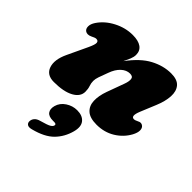

<svg xmlns="http://www.w3.org/2000/svg" viewBox="-205 -635 1077 1077"><g transform="rotate(45 333.0 -96.5)"><path d="M38.5 -314Q26 -322.5 25.8 -341.5Q25.5 -360.5 40.5 -383Q71.5 -429 125.8 -457Q180 -485 237.5 -485Q282 -485 305.8 -468.2Q329.5 -451.5 329.5 -419Q329.5 -402.5 321.8 -383.5Q314 -364.5 303.5 -343.5Q361 -421.5 421 -453.2Q481 -485 542 -485Q591.5 -485 612.8 -460Q634 -435 631.8 -393.2Q629.5 -351.5 608.5 -301L570.5 -209Q548.5 -155 575.5 -155Q585 -155 600.5 -163Q619.5 -174 634.5 -161Q644.5 -152.5 644.8 -134.5Q645 -116.5 631.5 -91Q605.5 -43.5 557.8 -14.2Q510 15 449 15Q396 15 370.8 -7.8Q345.5 -30.5 344 -69.2Q342.5 -108 359.5 -155L397.5 -259Q407.5 -286 405.2 -303.5Q403 -321 379.5 -321Q352 -321 328 -299Q304 -277 289.5 -236Q276 -200 269.2 -180.8Q262.5 -161.5 262.5 -146Q262.5 -128 268.5 -111Q274.5 -94 274.5 -72Q274.5 -32.5 231.2 -8.8Q188 15 110.5 15Q53.5 15 38 -30.5Q22.5 -76 53.5 -142L109.5 -261Q127 -298 125.2 -311.5Q123.5 -325 108 -325Q101.5 -325 95.2 -322.2Q89 -319.5 79.5 -315Q66 -308.5 55.8 -308.8Q45.5 -309 38.5 -314ZM261 172Q226.5 172 213.8 154.8Q201 137.5 208.5 108.5Q217.5 75 248.5 54.5Q279.5 34 315.5 34Q358 34 378.2 58.8Q398.5 83.5 386 130.5Q370.5 188.5 331 228.8Q291.5 269 211.5 289.5Q189.5 295.5 179 288Q168.5 280.5 169.5 265.5Q170.5 251 180.5 239.8Q190.5 228.5 211 223Q256 210.5 269.5 202.5Q283 194.5 285.5 185Q289 172 271 172Z"/></g></svg>

Font: Fraunces 9pt S100 Black
Style: Italic
Weight: 900
Italic angle: -16°
Version: Version 1.000; ttfautohint (v1.8.3)